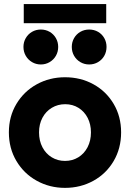

<svg xmlns="http://www.w3.org/2000/svg" viewBox="-20 -911 636 939"><path d="M23.4 -263.7Q23.4 -341.3 60.3 -402.8Q97.2 -464.4 159.9 -498.8Q222.7 -533.2 297.9 -533.2Q374.5 -533.2 437 -498.8Q499.5 -464.4 535.9 -402.8Q572.3 -341.3 572.3 -263.7Q572.3 -185.5 535.9 -123.5Q499.5 -61.5 436.8 -26.9Q374 7.8 297.9 7.8Q222.7 7.8 159.9 -26.9Q97.2 -61.5 60.3 -123.5Q23.4 -185.5 23.4 -263.7ZM424.8 -263.7Q424.8 -303.2 408.7 -334.5Q392.6 -365.7 364 -383.5Q335.4 -401.4 298.8 -401.4Q262.7 -401.4 233.4 -383.8Q204.1 -366.2 187.5 -335Q170.9 -303.7 170.9 -263.7Q170.9 -222.7 187.5 -190.9Q204.1 -159.2 233.2 -141.6Q262.2 -124 297.9 -124Q334 -124 362.8 -141.6Q391.6 -159.2 408.2 -190.9Q424.8 -222.7 424.8 -263.7ZM331.1 -681.6Q331.1 -705.1 342.3 -724.6Q353.5 -744.1 373 -755.4Q392.6 -766.6 416 -766.6Q439.9 -766.6 459.5 -755.4Q479 -744.1 490 -724.6Q501 -705.1 501 -681.6Q501 -657.7 490 -638.2Q479 -618.7 459.5 -607.2Q439.9 -595.7 416 -595.7Q392.6 -595.7 373 -607.2Q353.5 -618.7 342.3 -638.2Q331.1 -657.7 331.1 -681.6ZM94.7 -681.6Q94.7 -705.1 106 -724.6Q117.2 -744.1 136.7 -755.4Q156.2 -766.6 179.7 -766.6Q203.1 -766.6 222.7 -755.4Q242.2 -744.1 253.4 -724.6Q264.6 -705.1 264.6 -681.6Q264.6 -657.7 253.4 -638.2Q242.2 -618.7 222.7 -607.2Q203.1 -595.7 179.7 -595.7Q156.2 -595.7 136.7 -607.2Q117.2 -618.7 106 -638.2Q94.7 -657.7 94.7 -681.6ZM96.2 -891.1H499.5V-797.4H96.2Z"/></svg>

Font: Reddit Sans Strawberry ExBold
Style: Regular
Weight: 800
Designer: Stephen Hutchings
Foundry: Reddit
Version: Version 1.013